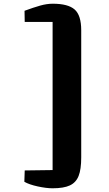

<svg xmlns="http://www.w3.org/2000/svg" viewBox="-20 -901 586 1033"><path d="M263 -783H113L112 -843Q161 -861 196.5 -871Q232 -881 264 -881Q346 -881 381.5 -850Q417 -819 417 -738V-54Q417 10 403 45.5Q389 81 356 96.5Q323 112 263 112Q229 112 183 102Q137 92 111 77L113 16L263 14Z"/></svg>

Font: Martel Heavy
Style: Regular
Weight: 900
Designer: Dan Reynolds
Foundry: Dan Reynolds
Version: Version 1.001; ttfautohint (v1.1) -l 5 -r 5 -G 72 -x 0 -D la